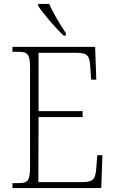

<svg xmlns="http://www.w3.org/2000/svg" viewBox="-20 -951 584 971"><path d="M302 -771H313V-784C287 -822 248 -886 229 -931H173V-921C196 -886 262 -807 302 -771ZM43 0H492L498 -166H472L467 -102C463 -48 454 -30 397 -30H174L175 -359H398V-389H175V-684H368C425 -684 434 -667 437 -606L441 -548H467L461 -714H43V-689H72C120 -689 132 -679 132 -605V-108C132 -35 120 -25 72 -25H43Z"/></svg>

Font: Noto Serif Sinhala SemiCondensed ExtraLight
Style: Regular
Weight: 200
Width: 4
Designer: Jelle Bosma - Monotype Design Team
Foundry: Monotype Imaging Inc.
Version: Version 2.007